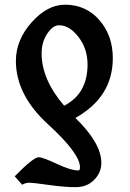

<svg xmlns="http://www.w3.org/2000/svg" viewBox="-20 -502 542 802"><path d="M248 -60.5Q345.7 -110.4 345.7 -232.9Q345.7 -298.3 307.9 -347.4Q270 -396.5 226.6 -396.5Q200.7 -396.5 177.2 -361.1Q153.8 -325.7 153.8 -279.3Q153.8 -169.9 248 -60.5ZM295.9 279.8Q249 279.8 183.6 270.5Q118.2 261.2 99.1 261.2Q88.9 261.2 72.3 269.5L41.5 234.4Q119.6 154.8 141.6 154.8Q158.7 154.8 217.3 182.4Q275.9 210 308.1 210Q314 210 314 196.3Q314 139.2 180.2 16.8Q46.4 -105.5 46.4 -247.6Q46.4 -335 112.1 -408.7Q177.7 -482.4 251.5 -482.4Q338.9 -482.4 395 -418.2Q451.2 -354 451.2 -258.8Q451.2 -96.7 294.9 -9.3Q403.3 95.7 403.3 178.7Q403.3 218.8 373.3 249.3Q343.3 279.8 295.9 279.8Z"/></svg>

Font: Kelvinch
Style: Bold
Weight: 700
Designer: Paul James Miller
Foundry: High-Logic / Made with FontCreator
Version: Version 3.501;March 28, 2021;FontCreator 13.0.0.2683 64-bit